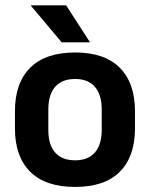

<svg xmlns="http://www.w3.org/2000/svg" viewBox="-20 -706 577 739"><path d="M269 13.5Q155 13.5 96.2 -45Q37.5 -103.5 37.5 -211.5V-278Q37.5 -386.5 96.2 -445.2Q155 -504 269 -504Q382.5 -504 441 -445.2Q499.5 -386.5 499.5 -278V-211.5Q499.5 -103.5 441.2 -45Q383 13.5 269 13.5ZM269 -89Q319 -89 345.2 -119Q371.5 -149 371.5 -205V-284.5Q371.5 -341.5 345.2 -371.8Q319 -402 269 -402Q218.5 -402 192.2 -371.8Q166 -341.5 166 -284.5V-205Q166 -149 192.2 -119Q218.5 -89 269 -89ZM234.5 -685.5 325.5 -544.5V-543H217.5L99 -684V-685.5Z"/></svg>

Font: Anek Tamil Medium SemiBold
Style: Regular
Weight: 600
Version: Version 1.003